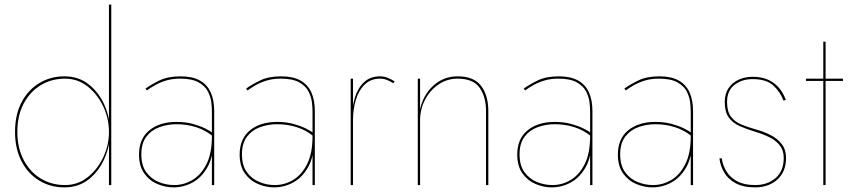

<svg xmlns="http://www.w3.org/2000/svg" viewBox="-20 -800 3679 830"><path d="M451 -780V0H461V-780ZM45 -230Q45 -157 73 -103Q101 -49 149.5 -19.5Q198 10 258 10Q320 10 364 -25Q408 -60 432 -115.5Q456 -171 456 -230Q456 -290 432 -345Q408 -400 364 -435Q320 -470 258 -470Q198 -470 149.5 -440.5Q101 -411 73 -357.5Q45 -304 45 -230ZM55 -230Q55 -301 82.5 -352.5Q110 -404 156.5 -432Q203 -460 261 -460Q316 -460 358.5 -426.5Q401 -393 426 -340.5Q451 -288 451 -230Q451 -172 426 -119.5Q401 -67 358.5 -33.5Q316 0 261 0Q203 0 156.5 -28Q110 -56 82.5 -108Q55 -160 55 -230Z M591 -133Q591 -181 613 -209.5Q635 -238 670 -250.5Q705 -263 743 -263Q787 -263 827 -250.5Q867 -238 899 -212V-225Q889 -234 866.5 -245Q844 -256 813 -264.5Q782 -273 743 -273Q670 -273 625.5 -236.5Q581 -200 581 -132Q581 -82 603.5 -50.5Q626 -19 660.5 -4.5Q695 10 730 10Q774 10 813 -11.5Q852 -33 877 -77.5Q902 -122 902 -190L896 -210Q896 -137 872.5 -90.5Q849 -44 812 -22Q775 0 733 0Q698 0 665.5 -13.5Q633 -27 612 -56Q591 -85 591 -133ZM615 -409Q631 -421 651.5 -432.5Q672 -444 698.5 -452Q725 -460 759 -460Q810 -460 838.5 -444Q867 -428 879 -404Q891 -380 893.5 -357Q896 -334 896 -320V0H906V-320Q906 -368 890.5 -401.5Q875 -435 843 -452.5Q811 -470 761 -470Q706 -470 670 -452.5Q634 -435 609 -417Z M1026 -133Q1026 -181 1048 -209.5Q1070 -238 1105 -250.5Q1140 -263 1178 -263Q1222 -263 1262 -250.5Q1302 -238 1334 -212V-225Q1324 -234 1301.5 -245Q1279 -256 1248 -264.5Q1217 -273 1178 -273Q1105 -273 1060.5 -236.5Q1016 -200 1016 -132Q1016 -82 1038.5 -50.5Q1061 -19 1095.5 -4.5Q1130 10 1165 10Q1209 10 1248 -11.5Q1287 -33 1312 -77.5Q1337 -122 1337 -190L1331 -210Q1331 -137 1307.5 -90.5Q1284 -44 1247 -22Q1210 0 1168 0Q1133 0 1100.5 -13.5Q1068 -27 1047 -56Q1026 -85 1026 -133ZM1050 -409Q1066 -421 1086.5 -432.5Q1107 -444 1133.5 -452Q1160 -460 1194 -460Q1245 -460 1273.5 -444Q1302 -428 1314 -404Q1326 -380 1328.5 -357Q1331 -334 1331 -320V0H1341V-320Q1341 -368 1325.5 -401.5Q1310 -435 1278 -452.5Q1246 -470 1196 -470Q1141 -470 1105 -452.5Q1069 -435 1044 -417Z M1506 -460H1496V0H1506ZM1680 -440 1686 -448Q1673 -457 1656.5 -463.5Q1640 -470 1623 -470Q1581 -470 1554 -445Q1527 -420 1514 -377.5Q1501 -335 1501 -280H1506Q1506 -328 1518.5 -369Q1531 -410 1557 -435Q1583 -460 1623 -460Q1638 -460 1652.5 -454.5Q1667 -449 1680 -440Z M2081 -320V0H2091V-320Q2091 -387 2060 -428.5Q2029 -470 1958 -470Q1898 -470 1854 -430.5Q1810 -391 1796 -328V-460H1786V0H1796V-280Q1796 -328 1817.5 -369Q1839 -410 1876 -435Q1913 -460 1958 -460Q2026 -460 2053.5 -420.5Q2081 -381 2081 -320Z M2226 -133Q2226 -181 2248 -209.5Q2270 -238 2305 -250.5Q2340 -263 2378 -263Q2422 -263 2462 -250.5Q2502 -238 2534 -212V-225Q2524 -234 2501.5 -245Q2479 -256 2448 -264.5Q2417 -273 2378 -273Q2305 -273 2260.5 -236.5Q2216 -200 2216 -132Q2216 -82 2238.5 -50.5Q2261 -19 2295.5 -4.5Q2330 10 2365 10Q2409 10 2448 -11.5Q2487 -33 2512 -77.5Q2537 -122 2537 -190L2531 -210Q2531 -137 2507.5 -90.5Q2484 -44 2447 -22Q2410 0 2368 0Q2333 0 2300.5 -13.5Q2268 -27 2247 -56Q2226 -85 2226 -133ZM2250 -409Q2266 -421 2286.5 -432.5Q2307 -444 2333.5 -452Q2360 -460 2394 -460Q2445 -460 2473.5 -444Q2502 -428 2514 -404Q2526 -380 2528.5 -357Q2531 -334 2531 -320V0H2541V-320Q2541 -368 2525.5 -401.5Q2510 -435 2478 -452.5Q2446 -470 2396 -470Q2341 -470 2305 -452.5Q2269 -435 2244 -417Z M2661 -133Q2661 -181 2683 -209.5Q2705 -238 2740 -250.5Q2775 -263 2813 -263Q2857 -263 2897 -250.5Q2937 -238 2969 -212V-225Q2959 -234 2936.5 -245Q2914 -256 2883 -264.5Q2852 -273 2813 -273Q2740 -273 2695.5 -236.5Q2651 -200 2651 -132Q2651 -82 2673.5 -50.5Q2696 -19 2730.5 -4.5Q2765 10 2800 10Q2844 10 2883 -11.5Q2922 -33 2947 -77.5Q2972 -122 2972 -190L2966 -210Q2966 -137 2942.5 -90.5Q2919 -44 2882 -22Q2845 0 2803 0Q2768 0 2735.5 -13.5Q2703 -27 2682 -56Q2661 -85 2661 -133ZM2685 -409Q2701 -421 2721.5 -432.5Q2742 -444 2768.5 -452Q2795 -460 2829 -460Q2880 -460 2908.5 -444Q2937 -428 2949 -404Q2961 -380 2963.5 -357Q2966 -334 2966 -320V0H2976V-320Q2976 -368 2960.5 -401.5Q2945 -435 2913 -452.5Q2881 -470 2831 -470Q2776 -470 2740 -452.5Q2704 -435 2679 -417Z M3100 -116 3090 -115Q3094 -83 3110.5 -54.5Q3127 -26 3160 -8Q3193 10 3244 10Q3303 10 3340.5 -24Q3378 -58 3378 -117Q3378 -153 3359.5 -177Q3341 -201 3311.5 -216Q3282 -231 3249 -240Q3214 -250 3185.5 -261.5Q3157 -273 3140 -295.5Q3123 -318 3123 -359Q3123 -408 3155 -433Q3187 -458 3233 -458Q3294 -458 3324 -429.5Q3354 -401 3367 -365L3377 -368Q3368 -394 3350.5 -416.5Q3333 -439 3304.5 -453.5Q3276 -468 3233 -468Q3200 -468 3173 -455.5Q3146 -443 3129.5 -419Q3113 -395 3113 -359Q3113 -316 3130.5 -292Q3148 -268 3177.5 -255Q3207 -242 3243 -231Q3277 -221 3305.5 -207Q3334 -193 3351 -171.5Q3368 -150 3368 -117Q3368 -61 3333 -30.5Q3298 0 3244 0Q3197 0 3166.5 -16.5Q3136 -33 3120 -59.5Q3104 -86 3100 -116Z M3464 -460V-450H3624V-460ZM3539 -620V0H3549V-620Z"/></svg>

Font: Jost Thin
Style: Regular
Weight: 250
Version: Version 3.710